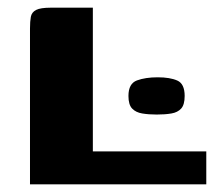

<svg xmlns="http://www.w3.org/2000/svg" viewBox="-20 -480 579 500"><path d="M221.8 -460V-85.8H517.2V0H58.1V-405.6Q58.1 -424.3 60.3 -436.2Q62.5 -448.1 74 -454.1Q85.4 -460 112.4 -460ZM314.5 -230.1Q314.5 -262.4 336.7 -270.6Q358.9 -278.7 390.6 -278.7Q422.7 -278.7 441.8 -270.2Q460.9 -261.7 460.9 -230.1Q460.9 -207.2 451.7 -197.2Q442.5 -187.2 426.3 -184.5Q410.1 -181.7 388.2 -181.7Q367 -181.7 350.4 -184.5Q333.9 -187.2 324.2 -197.2Q314.5 -207.2 314.5 -230.1Z"/></svg>

Font: Genos Thin
Style: Regular
Weight: 100
Designer: Robert E. Leuschke
Foundry: Robert E. Leuschke
Version: Version 1.010